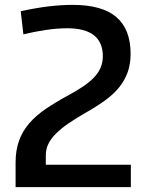

<svg xmlns="http://www.w3.org/2000/svg" viewBox="-20 -769 610 788"><path d="M44 -102Q44 -153 58.5 -192.5Q73 -232 101 -264Q129 -296 169 -323Q209 -350 259 -377Q296 -397 323 -415.5Q350 -434 367.5 -453Q385 -472 393.5 -493Q402 -514 402 -538Q402 -653 256 -653Q214 -653 167.5 -646Q121 -639 76 -628L65 -723Q130 -737 181 -743Q232 -749 278 -749Q399 -749 457.5 -699Q516 -649 516 -548Q516 -507 504.5 -474Q493 -441 470.5 -412.5Q448 -384 414 -359Q380 -334 336 -309Q294 -285 262.5 -263.5Q231 -242 210 -221Q189 -200 178.5 -178.5Q168 -157 168 -132V-93H517V-1H44Z"/></svg>

Font: Encode Sans Normal
Style: Medium
Weight: 500
Designer: Pablo Impallari, Andres Torresi
Foundry: Pablo Impallari, Andres Torresi
Version: Version 1.000; ttfautohint (v1.00) -l 8 -r 50 -G 200 -x 14 -